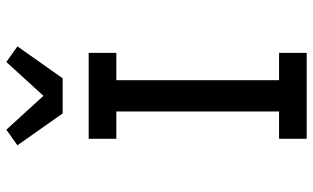

<svg xmlns="http://www.w3.org/2000/svg" viewBox="-206 -756 963 590"><g transform="rotate(-90 275.0 -461.5)"><path d="M143 0V-85H227V-585H143V-670H407V-585H323V-85H407V0ZM221 -750 123 -889 171 -923 275 -809 379 -923 427 -889 329 -750Z"/></g></svg>

Font: Lode Dark Term
Style: Bold
Weight: 700
Monospace: yes
Designer: Belleve Invis
Foundry: Belleve Invis
Version: Version 29.2.0